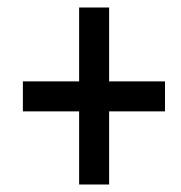

<svg xmlns="http://www.w3.org/2000/svg" viewBox="-20 -610 483 512"><path d="M271 -393H420V-313H271V-118H191V-313H41V-393H191V-590H271Z"/></svg>

Font: Noto Sans ExtraCondensed Medium
Style: Italic
Weight: 500
Width: 2
Italic angle: -12°
Designer: Monotype Design Team
Foundry: Monotype Imaging Inc.
Version: Version 2.013; ttfautohint (v1.8.4.7-5d5b)